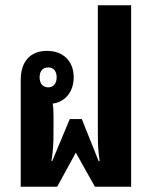

<svg xmlns="http://www.w3.org/2000/svg" viewBox="-20 -712 580 732"><path d="M59 0H198L269 -130L342 0H480V-692H353V-206C353 -153 355 -132 360 -98H356L292 -258H246L179 -98H176C182 -134 184 -162 184 -206V-271C184 -292 183 -306 181 -317C228 -323 261 -362 261 -417C261 -479 221 -518 159 -518C96 -518 59 -478 59 -407ZM164 -379C143 -379 131 -394 131 -417C131 -441 143 -455 164 -455C184 -455 196 -441 196 -417C196 -394 184 -379 164 -379Z"/></svg>

Font: Noto Sans Thai Looped UI Narrow
Style: Bold
Weight: 700
Width: 4
Designer: Cadson Demak Team
Foundry: Cadson Demak Co., Ltd.
Version: Version 1.000